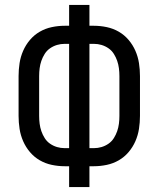

<svg xmlns="http://www.w3.org/2000/svg" viewBox="-20 -755 640 775"><path d="M259 0V-84H241Q215 -84 189 -89.5Q163 -95 140.5 -108Q118 -121 101 -141Q84 -161 73.5 -185Q63 -209 59 -235Q55 -261 55 -287V-448Q55 -474 59 -500Q63 -526 73.5 -550Q84 -574 101 -594Q118 -614 140.5 -627Q163 -640 189 -645.5Q215 -651 241 -651H259V-735H341V-651H359Q385 -651 411 -645.5Q437 -640 459.5 -627Q482 -614 499 -594Q516 -574 526.5 -550Q537 -526 541 -500Q545 -474 545 -448V-287Q545 -261 541 -235Q537 -209 526.5 -185Q516 -161 499 -141Q482 -121 459.5 -108Q437 -95 411 -89.5Q385 -84 359 -84H341V0ZM241 -157H259V-578H241Q225 -578 210 -573.5Q195 -569 182 -560Q169 -551 160.5 -537.5Q152 -524 147 -509.5Q142 -495 140 -479.5Q138 -464 138 -448V-287Q138 -271 140 -255.5Q142 -240 147 -225.5Q152 -211 160.5 -197.5Q169 -184 182 -175Q195 -166 210 -161.5Q225 -157 241 -157ZM341 -157H359Q375 -157 390 -161.5Q405 -166 418 -175Q431 -184 439.5 -197.5Q448 -211 453 -225.5Q458 -240 460 -255.5Q462 -271 462 -287V-448Q462 -464 460 -479.5Q458 -495 453 -509.5Q448 -524 439.5 -537.5Q431 -551 418 -560Q405 -569 390 -573.5Q375 -578 359 -578H341Z"/></svg>

Font: Zed Mono Extended
Style: Regular
Weight: 400
Width: 7
Monospace: yes
Designer: Belleve Invis
Foundry: Belleve Invis
Version: Version 1.0.0; ttfautohint (v1.8.4)